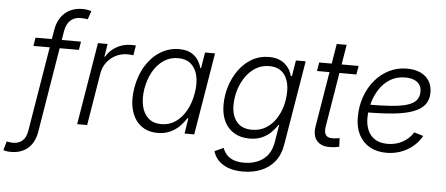

<svg xmlns="http://www.w3.org/2000/svg" viewBox="-152 -899 2933 1262"><g transform="rotate(5 1314.5 -268.5)"><path d="M353 -542.5 343.8 -487.3H43.9L52.7 -542.5ZM-42 219.7Q-51.8 219.7 -60.3 219Q-68.8 218.3 -76.9 216.8Q-85 215.3 -93.3 212.4L-76.2 153.3Q-68.4 155.8 -55.4 157.2Q-42.5 158.7 -34.7 158.7Q2.4 158.7 26.9 137.5Q51.3 116.2 58.6 72.8L170.4 -602.1Q178.7 -651.9 202.1 -686.5Q225.6 -721.2 262 -739.3Q298.3 -757.3 343.8 -757.3Q359.9 -757.3 374.3 -755.1Q388.7 -752.9 403.3 -749L384.3 -692.9Q376 -694.8 362.1 -695.8Q348.1 -696.8 334.5 -696.8Q295.9 -696.8 270 -672.9Q244.1 -648.9 235.8 -602.1L124.5 72.8Q116.7 120.1 94.2 153.1Q71.8 186 36.9 202.9Q2 219.7 -42 219.7Z M375 0 464.8 -542.5H528.3L514.6 -457.5H519Q542.5 -499.5 586.7 -524.7Q630.9 -549.8 681.6 -549.8Q689.9 -549.8 699 -549.6Q708 -549.3 714.4 -548.8L703.6 -482.9Q698.7 -483.4 688.2 -484.9Q677.7 -486.3 665 -486.3Q624 -486.3 588.4 -468.5Q552.7 -450.7 529.1 -419.4Q505.4 -388.2 498 -346.7L440.9 0Z M906.2 11.2Q839.4 11.2 794.7 -24.2Q750 -59.6 732.4 -123Q714.8 -186.5 728.5 -270Q742.7 -354.5 781.5 -417.2Q820.3 -480 877 -514.9Q933.6 -549.8 1000 -549.8Q1048.3 -549.8 1078.6 -533Q1108.9 -516.1 1125.5 -490.5Q1142.1 -464.8 1148.9 -438.5H1154.3L1171.4 -542.5H1237.3L1147.5 0H1083.5L1099.6 -101.6H1092.8Q1076.7 -74.7 1051.3 -48.8Q1025.9 -22.9 990 -5.9Q954.1 11.2 906.2 11.2ZM925.3 -48.3Q978 -48.3 1019.5 -76.9Q1061 -105.5 1088.9 -155.8Q1116.7 -206.1 1127.4 -271Q1138.2 -335.4 1127 -385Q1115.7 -434.6 1083.5 -462.4Q1051.3 -490.2 999 -490.2Q945.3 -490.2 903.1 -461.4Q860.8 -432.6 833.3 -383.1Q805.7 -333.5 794.9 -271Q784.7 -207.5 795.9 -157.2Q807.1 -106.9 839.8 -77.6Q872.6 -48.3 925.3 -48.3Z M1487.8 215.3Q1430.2 215.3 1389.4 200Q1348.6 184.6 1323.7 158Q1298.8 131.3 1289.6 98.1L1348.1 71.3Q1355.5 93.3 1371.6 112.8Q1387.7 132.3 1416.3 144.5Q1444.8 156.7 1489.3 156.7Q1563.5 156.7 1614.7 119.1Q1666 81.5 1678.7 6.8L1698.2 -110.8L1692.4 -109.4Q1676.3 -83 1651.4 -58.8Q1626.5 -34.7 1591.8 -19.5Q1557.1 -4.4 1510.7 -4.4Q1453.6 -4.4 1411.1 -29.1Q1368.7 -53.7 1345.5 -100.1Q1322.3 -146.5 1322.3 -210.9Q1322.3 -272.5 1340.8 -332.5Q1359.4 -392.6 1394.8 -441.9Q1430.2 -491.2 1480.5 -520.5Q1530.8 -549.8 1593.8 -549.8Q1630.9 -549.8 1657.5 -539.6Q1684.1 -529.3 1702.1 -512.7Q1720.2 -496.1 1731 -476.1Q1741.7 -456.1 1746.6 -437L1753.9 -438L1771 -542.5H1835.4L1742.7 14.2Q1731.4 83.5 1695.3 127.9Q1659.2 172.4 1605.7 193.8Q1552.2 215.3 1487.8 215.3ZM1521.5 -63.5Q1573.7 -63.5 1613 -87.4Q1652.3 -111.3 1678.7 -150.9Q1705.1 -190.4 1718.3 -238.5Q1731.4 -286.6 1731.4 -335.4Q1731.4 -405.3 1698.5 -447.8Q1665.5 -490.2 1600.6 -490.2Q1550.3 -490.2 1511 -466.1Q1471.7 -441.9 1444.1 -401.4Q1416.5 -360.8 1402.1 -312Q1387.7 -263.2 1387.7 -213.9Q1387.7 -145 1421.9 -104.2Q1456.1 -63.5 1521.5 -63.5Z M2184.6 -542.5 2174.8 -485.4H1915L1924.3 -542.5ZM2028.8 -673.8H2094.2L2003.9 -127.4Q1997.1 -86.9 2012.2 -68.8Q2027.3 -50.8 2064 -54.2Q2071.3 -54.2 2081.8 -55.9Q2092.3 -57.6 2101.6 -59.1L2104 -2.4Q2093.8 0.5 2080.3 2.4Q2066.9 4.4 2053.7 4.9Q1987.8 8.8 1957.5 -25.9Q1927.2 -60.5 1937.5 -123Z M2415 10.3Q2352.1 10.3 2305.7 -15.9Q2259.3 -42 2233.9 -90.3Q2208.5 -138.7 2208.5 -205.6Q2208.5 -278.3 2230.7 -341.6Q2252.9 -404.8 2293.2 -452.4Q2333.5 -500 2387.2 -526.4Q2440.9 -552.7 2503.4 -552.7Q2555.2 -552.7 2592.5 -535.4Q2629.9 -518.1 2650.1 -485.8Q2670.4 -453.6 2670.4 -409.2Q2670.4 -360.4 2644.5 -328.1Q2618.7 -295.9 2566.9 -277.1Q2515.1 -258.3 2437.3 -250.7Q2359.4 -243.2 2255.4 -243.2L2263.2 -294.9Q2353 -294.9 2417.7 -299.6Q2482.4 -304.2 2523.7 -316.4Q2564.9 -328.6 2584.7 -351.3Q2604.5 -374 2604.5 -410.2Q2604.5 -449.2 2576.4 -471.4Q2548.3 -493.7 2498 -493.7Q2441.4 -493.7 2399.2 -468.3Q2356.9 -442.9 2328.9 -400.6Q2300.8 -358.4 2286.4 -307.4Q2272 -256.3 2272 -205.6Q2272 -160.6 2287.8 -125Q2303.7 -89.4 2336.2 -69.1Q2368.7 -48.8 2418.5 -48.8Q2473.1 -48.8 2517.6 -73.5Q2562 -98.1 2586.9 -139.2L2647.5 -121.1Q2615.2 -61.5 2553 -25.6Q2490.7 10.3 2415 10.3Z"/></g></svg>

Font: Inter 16pt Light
Style: Italic
Weight: 300
Italic angle: -9.3988°
Version: Version 4.001;git-66647c0bb